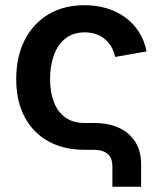

<svg xmlns="http://www.w3.org/2000/svg" viewBox="-20 -568 615 728"><path d="M406.2 140.1V63.5Q406.2 31.2 388.2 15.6Q370.1 0 335 0H300.3Q221.7 0 163.3 -32.2Q105 -64.5 73.2 -124.8Q41.5 -185.1 41.5 -268.1Q41.5 -352.1 73.2 -415.3Q105 -478.5 163.3 -513.4Q221.7 -548.3 300.3 -548.3Q346.7 -548.3 386 -536.1Q425.3 -523.9 456.1 -501.2Q486.8 -478.5 507.3 -446Q527.8 -413.6 535.6 -373L416.5 -352.1Q412.1 -373.5 402.1 -390.6Q392.1 -407.7 377.4 -419.9Q362.8 -432.1 343.8 -438.7Q324.7 -445.3 301.8 -445.3Q257.8 -445.3 228.5 -422.4Q199.2 -399.4 184.6 -359.4Q169.9 -319.3 169.9 -268.6Q169.9 -217.8 184.6 -180.2Q199.2 -142.6 228.5 -122.1Q257.8 -101.6 301.8 -101.6H338.9Q391.1 -101.6 430.7 -83.5Q470.2 -65.4 492.7 -30.5Q515.1 4.4 515.1 54.7V140.1Z"/></svg>

Font: Inter 17pt SemiBold
Style: Regular
Weight: 600
Version: Version 4.001;git-66647c0bb